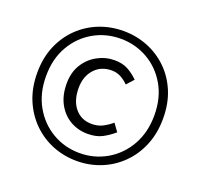

<svg xmlns="http://www.w3.org/2000/svg" viewBox="-120 -794 983 946"><g transform="rotate(20 372.0 -321.5)"><path d="M373.5 19Q306.6 19 247.1 -4.9Q187.5 -28.8 141.6 -74Q95.7 -119.1 69.3 -182.1Q43 -245.1 43 -323.2Q43 -401.9 69.3 -464.1Q95.7 -526.4 141.6 -570.8Q187.5 -615.2 247.1 -638.7Q306.6 -662.1 373.5 -662.1Q439.9 -662.1 499.5 -638.7Q559.1 -615.2 605 -570.8Q650.9 -526.4 677 -464.1Q703.1 -401.9 703.1 -323.2Q703.1 -245.1 677 -182.1Q650.9 -119.1 605 -74Q559.1 -28.8 499.5 -4.9Q439.9 19 373.5 19ZM378.4 -125Q328.1 -125 287.1 -148.7Q246.1 -172.4 221.7 -216.8Q197.3 -261.2 197.3 -323.2Q197.3 -381.3 223.1 -423.3Q249 -465.3 291.3 -488.5Q333.5 -511.7 381.3 -511.7Q423.3 -511.7 452.6 -495.4Q481.9 -479 505.9 -455.1L472.7 -418Q452.1 -438 431.4 -448.7Q410.6 -459.5 384.3 -459.5Q328.6 -459.5 294.4 -421.1Q260.3 -382.8 260.3 -323.2Q260.3 -255.9 293.2 -216.8Q326.2 -177.7 380.9 -177.7Q413.1 -177.7 438 -190.7Q462.9 -203.6 484.9 -222.2L513.7 -182.1Q486.3 -158.2 455.1 -141.6Q423.8 -125 378.4 -125ZM373.5 -22.5Q450.7 -22.5 515.4 -60.1Q580.1 -97.7 618.7 -165.5Q657.2 -233.4 657.2 -323.2Q657.2 -413.1 618.7 -480.2Q580.1 -547.4 515.4 -584.5Q450.7 -621.6 373.5 -621.6Q295.9 -621.6 231.2 -584.5Q166.5 -547.4 127.9 -480.2Q89.4 -413.1 89.4 -323.2Q89.4 -233.4 127.9 -165.5Q166.5 -97.7 231.2 -60.1Q295.9 -22.5 373.5 -22.5Z"/></g></svg>

Font: Varta Light
Style: Regular
Weight: 400
Version: Version 1.004